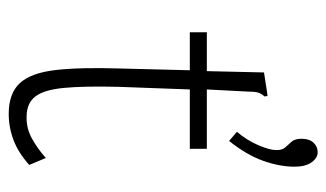

<svg xmlns="http://www.w3.org/2000/svg" viewBox="-174 -565 748 440"><g transform="rotate(90 200.0 -345.0)"><path d="M241 9Q194 9 170.5 -16.5Q147 -42 140.5 -98.5Q134 -155 137 -248L141 -406H54V-445H143L146 -576L191 -583L200 -584L201 -577Q196 -572 193 -565Q190 -558 190 -541L185 -445H321V-406H185L179 -243Q177 -163 181.5 -117Q186 -71 201.5 -51.5Q217 -32 247 -32Q274 -31 298 -44.5Q322 -58 342 -76L358 -38Q330 -13 301 -2Q272 9 241 9ZM303 -496 282 -514Q301 -536 312.5 -562.5Q324 -589 324 -605Q324 -618 317.5 -625Q311 -632 304.5 -639.5Q298 -647 298 -662Q298 -680 307 -689.5Q316 -699 329 -699Q342 -699 352 -685Q362 -671 362 -646Q362 -612 348.5 -574Q335 -536 303 -496Z"/></g></svg>

Font: Inconsolata Condensed Light
Style: Regular
Weight: 300
Width: 3
Monospace: yes
Designer: Raph Levien, Cyreal, Brenton Simpson
Foundry: Raph Levien, Cyreal, Google
Version: Version 3.001; ttfautohint (v1.8.2.53-6de2)